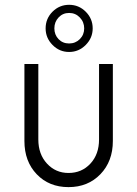

<svg xmlns="http://www.w3.org/2000/svg" viewBox="-20 -765 568 795"><path d="M168.9 -647.5Q168.9 -688 197.5 -716.6Q226.1 -745.1 266.1 -745.1Q306.6 -745.1 335.2 -716.3Q363.8 -687.5 363.8 -647.5Q363.8 -607.9 335 -578.9Q306.2 -549.8 266.1 -549.8Q226.1 -549.8 197.5 -578.9Q168.9 -607.9 168.9 -647.5ZM266.1 -711.4Q240.2 -711.4 222.7 -692.9Q205.1 -674.3 205.1 -647.5Q205.1 -621.1 222.4 -603Q239.7 -585 266.1 -585Q292.5 -585 310.5 -603Q328.6 -621.1 328.6 -647.5Q328.6 -673.8 310.5 -692.6Q292.5 -711.4 266.1 -711.4ZM81.1 -181.2V-500H138.7V-187.5Q138.7 -126.5 174.6 -87.6Q210.4 -48.8 263.7 -48.8Q318.4 -48.8 354.2 -87.4Q390.1 -126 390.1 -187.5V-500H447.3V-181.2Q447.3 -97.2 395.8 -43.7Q344.2 9.8 263.7 9.8Q183.1 9.8 132.1 -43.5Q81.1 -96.7 81.1 -181.2Z"/></svg>

Font: Now Alt Light
Style: Regular
Weight: 300
Designer: Alfredo Marco Pradil
Foundry: Alfredo Marco Pradil
Version: Version 1.002;PS 001.002;hotconv 1.0.88;makeotf.lib2.5.64775